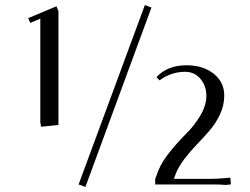

<svg xmlns="http://www.w3.org/2000/svg" viewBox="-20 -732 994 762"><path d="M92 -660 204 -707 212 -688V-236L143 -229L140 -247V-658L100 -641ZM292 0 555 -712 581 -702 319 10ZM596 0V-22L608 -54Q622 -90 655.5 -131Q689 -172 719.5 -202Q750 -232 774.5 -272.5Q799 -313 799 -352Q799 -391 775.5 -419Q752 -447 715 -447Q659 -447 613 -413L601 -426Q645 -473 720 -473Q786 -473 828 -439.5Q870 -406 870 -353Q870 -315 854 -280Q838 -245 813.5 -216Q789 -187 763 -160.5Q737 -134 712.5 -102Q688 -70 677 -41L670 -22H799Q849 -22 894 -27L896 -6V0L875 2Q856 0 825 0Z"/></svg>

Font: Dihjauti
Style: Bold
Weight: 700
Designer: T. Christopher White
Version: Version 3.0.0